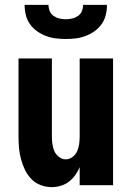

<svg xmlns="http://www.w3.org/2000/svg" viewBox="-20 -760 540 788"><path d="M192 8Q169 8 146.5 -0.5Q124 -9 108 -26Q92 -43 82 -64Q72 -85 66 -107.5Q60 -130 58 -153.5Q56 -177 56 -200V-520H193V-200Q193 -185 195 -169.5Q197 -154 203 -140Q209 -126 222 -116Q235 -106 250 -106Q265 -106 278 -116Q291 -126 297 -140Q303 -154 305 -169.5Q307 -185 307 -200V-520H444V0H307V-74Q300 -57 289 -41.5Q278 -26 263 -14.5Q248 -3 229.5 2.5Q211 8 192 8ZM250 -600Q229 -600 208.5 -602.5Q188 -605 168.5 -612.5Q149 -620 132 -632Q115 -644 103 -661Q91 -678 86 -698.5Q81 -719 81 -740H179Q179 -727 184 -714.5Q189 -702 200 -694.5Q211 -687 224 -684Q237 -681 250 -681Q263 -681 276 -684Q289 -687 300 -694.5Q311 -702 316 -714.5Q321 -727 321 -740H419Q419 -719 414 -698.5Q409 -678 397 -661Q385 -644 368 -632Q351 -620 331.5 -612.5Q312 -605 291.5 -602.5Q271 -600 250 -600Z"/></svg>

Font: Iosevka SS04 Heavy
Style: Regular
Weight: 900
Monospace: yes
Designer: Belleve Invis
Foundry: Belleve Invis
Version: Version 19.0.0; ttfautohint (v1.8.4)